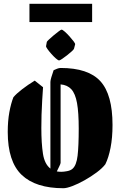

<svg xmlns="http://www.w3.org/2000/svg" viewBox="-20 -985 637 1017"><path d="M208 -523Q206 -492 203.5 -453.5Q201 -415 200 -377Q199 -339 199 -307Q199 -226 207.5 -171Q216 -116 247 -92V-551Q247 -559 252 -576Q257 -593 264 -613Q272 -617 282.5 -621Q293 -625 301 -625Q448 -625 512 -554.5Q576 -484 576 -323Q576 -255 565.5 -202Q555 -149 538 -115Q522 -94 492.5 -72Q463 -50 428.5 -30.5Q394 -11 363.5 0.5Q333 12 316 12Q169 12 95 -58.5Q21 -129 21 -286Q21 -344 29.5 -390.5Q38 -437 51 -470Q67 -489 97.5 -512.5Q128 -536 164 -558ZM301 -123Q301 -118 295 -106Q289 -94 281 -77Q292 -75 305 -75Q318 -75 336 -78.5Q354 -82 364 -91Q385 -109 391 -160.5Q397 -212 397 -304Q397 -389 388 -439Q379 -489 358 -512Q337 -535 301 -538ZM136 -868V-965H468V-868ZM228 -763Q228 -765 239 -775.5Q250 -786 264.5 -798Q279 -810 291 -819Q303 -828 306 -828Q311 -828 323 -817.5Q335 -807 348 -792.5Q361 -778 370 -766Q379 -754 378 -750L372 -727Q371 -723 360 -713Q349 -703 335 -692Q321 -681 309 -673Q297 -665 293 -665Q288 -665 276.5 -675Q265 -685 252.5 -699Q240 -713 231.5 -725Q223 -737 224 -741Z"/></svg>

Font: Grenze Gotisch Black
Style: Regular
Weight: 900
Designer: Renata Polastri
Foundry: Omnibus-Type
Version: Version 1.001